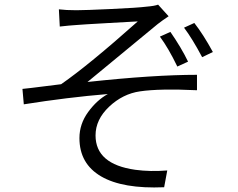

<svg xmlns="http://www.w3.org/2000/svg" viewBox="-20 -783 1040 839"><path d="M678.7 -623 724.6 -643.6Q772.5 -574.2 801.8 -513.7L754.9 -492.2Q715.8 -573.2 678.7 -623ZM784.2 -662.1 829.1 -682.6Q868.2 -632.8 910.2 -555.7L863.3 -533.2Q820.3 -614.3 784.2 -662.1ZM241.2 -667 237.3 -742.2Q268.6 -738.3 313.5 -738.3Q351.6 -738.3 466.8 -743.7Q582 -749 620.1 -753.9Q655.3 -756.8 670.9 -762.7L716.8 -711.9Q691.4 -695.3 668.9 -677.7Q419.9 -471.7 362.3 -424.8Q652.3 -456.1 840.8 -456.1V-388.7Q677.7 -396.5 591.8 -383.8Q516.6 -373 457 -316.9Q397.5 -260.7 397.5 -191.4Q397.5 -65.4 571.3 -41Q636.7 -32.2 710.9 -38.1L697.3 35.2Q516.6 43 421.9 -12.2Q327.1 -67.4 327.1 -179.7Q327.1 -241.2 365.2 -293.5Q403.3 -345.7 451.2 -372.1Q274.4 -357.4 84 -327.1L78.1 -394.5Q109.4 -397.5 173.3 -405.8Q237.3 -414.1 247.1 -415Q368.2 -499 582 -689.5Q561.5 -688.5 449.2 -682.1Q336.9 -675.8 315.4 -673.8Q284.2 -671.9 241.2 -667Z"/></svg>

Font: Gen Shin Gothic Normal
Style: Regular
Weight: 300
Designer: [Source Han Sans]
Ryoko NISHIZUKA  (kana & ideographs); Paul D. Hunt (Latin, Greek & Cyrillic); Wenlong ZHANG  (bopomofo
Version: Version 1.002.20150607